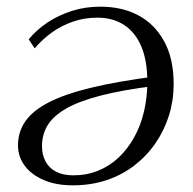

<svg xmlns="http://www.w3.org/2000/svg" viewBox="-20 -546 578 576"><path d="M281 -526Q346 -526 395 -500Q444 -474 472.5 -422Q501 -370 501 -294Q501 -245 487 -200Q473 -155 446.5 -116.5Q420 -78 383 -49.5Q346 -21 299.5 -5.5Q253 10 198 10Q148 10 111 -6Q74 -22 54 -49Q34 -76 34 -110Q34 -150 56 -182Q78 -214 126.5 -239Q175 -264 254 -283Q333 -302 448 -317L443 -288Q346 -276 281 -259Q216 -242 178 -220Q140 -198 123 -170.5Q106 -143 106 -107Q106 -82 116.5 -62Q127 -42 148 -31Q169 -20 200 -20Q240 -20 274.5 -34Q309 -48 336 -73.5Q363 -99 382.5 -134Q402 -169 412 -211.5Q422 -254 422 -300Q422 -364 404 -406.5Q386 -449 352.5 -471Q319 -493 272 -493Q233 -493 198.5 -481Q164 -469 135.5 -448.5Q107 -428 84 -401L66 -428Q91 -458 124 -479.5Q157 -501 196.5 -513.5Q236 -526 281 -526Z"/></svg>

Font: Roboto Serif 120pt Expanded Light
Style: Italic
Weight: 300
Width: 7
Italic angle: -10°
Designer: Greg Gazdowicz
Foundry: Commercial Type
Version: Version 1.008